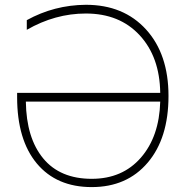

<svg xmlns="http://www.w3.org/2000/svg" viewBox="-20 -762 758 794"><path d="M642.6 -377.9Q640.6 -526.4 557.6 -616.2Q474.6 -706.1 335 -706.1Q208 -706.1 90.8 -638.7V-678.7Q204.1 -741.2 335 -742.2Q491.2 -742.2 584 -640.1Q676.8 -538.1 676.8 -365.2Q676.8 -190.4 590.8 -89.4Q504.9 11.7 359.4 11.7Q213.9 11.7 132.3 -85.9Q50.8 -183.6 50.8 -360.4V-377.9ZM642.6 -341.8H86.9Q88.9 -191.4 158.7 -106.9Q228.5 -22.5 359.4 -22.5Q486.3 -22.5 562.5 -109.9Q638.7 -197.3 642.6 -341.8Z"/></svg>

Font: Gen Shin Gothic ExtraLight
Style: Regular
Weight: 100
Designer: [Source Han Sans]
Ryoko NISHIZUKA  (kana & ideographs); Paul D. Hunt (Latin, Greek & Cyrillic); Wenlong ZHANG  (bopomofo
Version: Version 1.002.20150607